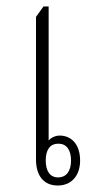

<svg xmlns="http://www.w3.org/2000/svg" viewBox="-20 -569 290 592"><path d="M158 3C200 3 227 -27 227 -74C227 -124 200 -151 164 -151C149 -151 136 -143 130 -136V-549H114L91 -517V-77C91 -26 116 3 158 3ZM159 -22C134 -22 121 -42 121 -74C121 -107 134 -126 160 -126C185 -126 199 -107 199 -74C199 -42 185 -22 159 -22Z"/></svg>

Font: Noto Serif Thai ExtraCondensed ExtraLight
Style: Regular
Weight: 200
Width: 2
Designer: Monotype Design Team
Foundry: Monotype Imaging Inc.
Version: Version 2.002